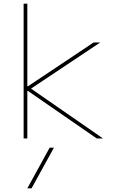

<svg xmlns="http://www.w3.org/2000/svg" viewBox="-20 -750 640 1040"><path d="M151 270H128L249 50H272ZM108 0V-730H128V-283H132L487 -520H523L148 -270L538 0H504L132 -257H128V0Z"/></svg>

Font: M PLUS Code Latin Expanded Thin
Style: Regular
Weight: 250
Width: 7
Designer: Coji Morishita
Foundry: UNDERFOREST DESIGN
Version: Version 1.002; ttfautohint (v1.8.3)